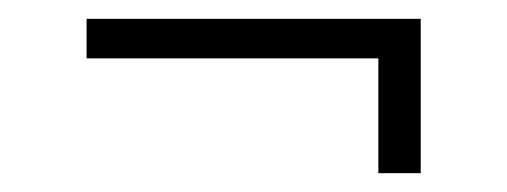

<svg xmlns="http://www.w3.org/2000/svg" viewBox="-20 -362 539 204"><path d="M427 -342H72V-300H382V-178H427Z"/></svg>

Font: Fira Sans ExtraLight
Style: Regular
Weight: 200
Designer: bBox Type GmbH & Carrois Corporate GbR & Edenspiekermann AG
Foundry: bBox Type GmbH & Carrois Corporate GbR & Edenspiekermann AG
Version: Version 4.300;PS 004.300;hotconv 1.0.88;makeotf.lib2.5.64775